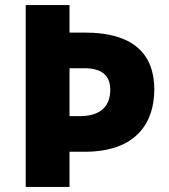

<svg xmlns="http://www.w3.org/2000/svg" viewBox="-20 -734 662 754"><path d="M586 -383C586 -525 499 -606 315 -606H253V-714H81V0H253V-138H312C518 -138 586 -255 586 -383ZM295 -278H253V-466H311C382 -466 413 -436 413 -381C413 -308 364 -278 295 -278Z"/></svg>

Font: Noto Sans Thai Looped ExtraBold
Style: Regular
Weight: 800
Designer: Cadson Demak Team
Foundry: Cadson Demak Co., Ltd.
Version: Version 1.001